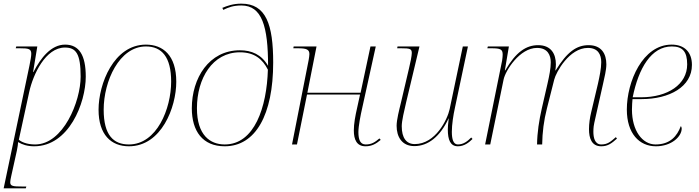

<svg xmlns="http://www.w3.org/2000/svg" viewBox="-21 -790 3823 1050"><path d="M140 -431 -1 240H120L123 230H101C50 230 35 228 35 207C35 199 37 189 40 175L71 35C76 13 77 -1 78 -13C101 1 129 10 166 10C356 10 448 -227 448 -371C448 -488 412 -546 335 -546C259 -546 202 -474 162 -396H160L183 -536H68L65 -526H87C135 -526 150 -523 150 -496C150 -482 146 -461 140 -431ZM171 0C124 0 94 -15 82 -26L139 -288C160 -383 228 -530 334 -530C395 -530 420 -496 420 -371C420 -236 325 0 171 0Z M684 10C862 10 943 -203 943 -343C943 -488 870 -546 777 -546C601 -546 518 -331 518 -190C518 -53 587 10 684 10ZM684 0C600 0 546 -50 546 -190C546 -346 631 -536 777 -536C864 -536 915 -478 915 -344C915 -196 837 0 684 0Z M1208 10C1377 10 1473 -163 1473 -448C1473 -656 1434 -770 1299 -770C1253 -770 1221 -758 1195 -747L1200 -736C1229 -750 1255 -760 1299 -760C1412 -760 1445 -645 1445 -430C1409 -492 1355 -515 1291 -515C1122 -515 1028 -363 1028 -198C1028 -73 1087 10 1208 10ZM1208 0C1128 0 1056 -51 1056 -198C1056 -361 1141 -504 1291 -504C1371 -504 1415 -466 1444 -409C1438 -204 1371 0 1208 0Z M1978 10C2013 10 2036 -4 2061 -25L2054 -33C2029 -12 2011 0 1979 0C1949 0 1939 -26 1939 -68C1939 -100 1951 -161 1960 -200L2034 -536H2005L1951 -283H1660L1710 -536H1585L1583 -526H1609C1656 -526 1671 -519 1671 -494C1671 -485 1669 -475 1667 -462L1576 0H1603L1658 -273H1948L1932 -200C1922 -157 1914 -113 1914 -77C1914 -26 1930 10 1978 10Z M2483 10C2518 10 2544 -11 2563 -30L2556 -38C2536 -18 2514 0 2483 0C2458 0 2450 -29 2450 -69C2450 -109 2458 -160 2467 -201L2538 -536H2510L2438 -193C2426 -137 2361 -2 2247 -2C2202 -2 2176 -35 2176 -100C2176 -129 2190 -187 2200 -230L2273 -536H2153L2151 -526H2173C2221 -526 2231 -523 2231 -500C2231 -485 2223 -445 2215 -413L2172 -230C2162 -189 2148 -135 2148 -102C2148 -43 2176 9 2245 9C2320 9 2386 -43 2432 -142H2433C2429 -111 2428 -93 2428 -82C2428 -25 2442 10 2483 10Z M3267 10C3304 10 3325 -7 3353 -32L3347 -40C3318 -15 3302 0 3267 0C3232 0 3224 -37 3224 -70C3224 -91 3227 -111 3229 -118L3277 -332C3284 -364 3295 -407 3295 -438C3295 -495 3269 -543 3198 -543C3132 -543 3080 -506 3018 -405H3016C3018 -417 3019 -428 3019 -438C3019 -495 2993 -543 2922 -543C2856 -543 2800 -505 2742 -405H2740L2762 -536H2647L2644 -526H2666C2715 -526 2728 -521 2728 -492C2728 -484 2727 -473 2725 -459L2632 0H2660L2733 -355C2743 -404 2821 -528 2916 -528C2975 -528 2991 -487 2991 -449C2991 -416 2983 -376 2973 -332L2942 -197C2927 -131 2917 -66 2916 0H2944C2945 -66 2953 -131 2970 -197L3010 -355C3020 -395 3092 -528 3194 -528C3250 -528 3267 -491 3267 -450C3267 -415 3258 -373 3249 -332L3212 -176C3205 -147 3200 -114 3200 -84C3200 -33 3215 10 3267 10Z M3566 10C3651 10 3707 -43 3707 -87C3707 -93 3705 -98 3702 -100C3682 -46 3644 0 3564 0C3492 0 3435 -75 3435 -191C3435 -208 3437 -241 3438 -248H3487C3640 -248 3763 -315 3763 -435C3763 -505 3722 -546 3652 -546C3493 -546 3407 -343 3407 -191C3407 -60 3475 10 3566 10ZM3485 -258H3439C3471 -416 3540 -536 3653 -536C3711 -536 3737 -509 3737 -438C3737 -328 3631 -258 3485 -258Z"/></svg>

Font: Noto Serif Display Thin
Style: Italic
Weight: 100
Italic angle: -12°
Designer: Monotype Design Team
Foundry: Monotype Imaging Inc.
Version: Version 2.009